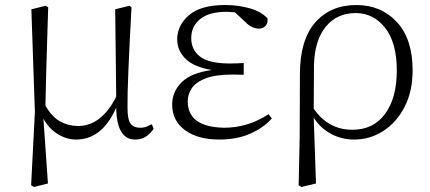

<svg xmlns="http://www.w3.org/2000/svg" viewBox="-20 -542 1715 765"><path d="M283 14Q246 14 210.5 -7.5Q175 -29 153 -69L171 189L115 203L104 196L119 -96L105 -505L162 -519L172 -513Q163 -239 161 -121Q187 -76 220 -58Q253 -40 291 -40Q384 -40 443 -157L439 -505L496 -519L504 -513Q487 -205 488 -115Q488 -65 500.5 -49Q513 -33 538 -33Q553 -33 564 -37.5Q575 -42 585 -47L592 -29Q581 -11 562.5 1.5Q544 14 518 14Q445 14 443 -113Q387 14 283 14Z M854 14Q768 14 717 -23.5Q666 -61 666 -125Q666 -177 704 -214.5Q742 -252 824 -263Q752 -275 719 -308Q686 -341 686 -385Q686 -441 733 -481.5Q780 -522 877 -522Q927 -522 973 -509.5Q1019 -497 1046 -469Q1048 -450 1038 -439Q1028 -428 1013 -428Q983 -428 959 -453L916 -493L883 -495Q813 -495 777.5 -466Q742 -437 742 -390Q742 -344 777 -316.5Q812 -289 897 -289Q920 -289 951 -291V-244Q923 -245 908 -245Q839 -245 800 -230Q761 -215 744.5 -191Q728 -167 728 -138Q728 -36 873 -33Q968 -33 1050 -87L1063 -70Q1029 -32 976 -9Q923 14 854 14Z M1170 196 1174 5 1175 -246Q1175 -383 1236 -452.5Q1297 -522 1400 -522Q1498 -522 1561 -454.5Q1624 -387 1624 -262Q1624 -178 1592 -116Q1560 -54 1507 -20Q1454 14 1391 14Q1342 14 1300 -8Q1258 -30 1230 -73L1239 189L1181 203ZM1230 -109Q1258 -68 1296.5 -46.5Q1335 -25 1384 -25Q1468 -25 1514.5 -88.5Q1561 -152 1561 -261Q1561 -372 1514.5 -431Q1468 -490 1397 -490Q1322 -490 1277.5 -435Q1233 -380 1231 -281Z"/></svg>

Font: Minh Nguyen ExtraLight
Style: Regular
Weight: 250
Designer: Ryoko NISHIZUKA 西塚涼子 (kana & ideographs); Frank Grießhammer (Latin, Greek & Cyrillic); Wenlong ZHANG 张文龙 (bopomofo); San
Foundry: Adobe
Version: Version 1.100;July 7, 2023;FontCreator 14.0.0.2814 64-bit